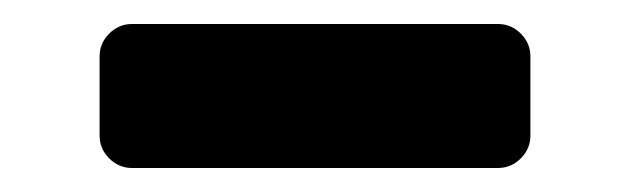

<svg xmlns="http://www.w3.org/2000/svg" viewBox="-20 -380 525 160"><path d="M71 -248C76.3 -242.7 82.7 -240 90 -240H395C402.3 -240 408.7 -242.7 414 -248C419.3 -253.3 422 -259.7 422 -267V-333C422 -340.3 419.3 -346.7 414 -352C408.7 -357.3 402.3 -360 395 -360H90C82.7 -360 76.3 -357.3 71 -352C65.7 -346.7 63 -340.3 63 -333V-267C63 -259.7 65.7 -253.3 71 -248Z"/></svg>

Font: Rubik
Style: Regular
Weight: 500
Designer: Hubert & Fischer
Foundry: Hubert & Fischer
Version: Version 1.100